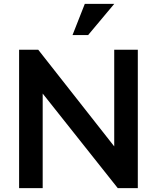

<svg xmlns="http://www.w3.org/2000/svg" viewBox="-20 -965 805 985"><path d="M199 -485V0H78V-710H176L566 -214V-710H687V0H584ZM432 -785H352L415 -945H566Z"/></svg>

Font: Rising Sun SemiBold
Style: Regular
Weight: 600
Designer: Matt McInerney, Pablo Impallari, Rodrigo Fuenzalida (Raleway font), Stephen Hutchings (Greek), Cristiano Sobral (main ch
Foundry: The Rising Sun Project Authors
Version: Version 4.327; ttfautohint (v1.8.4.7-5d5b-dirty)